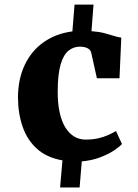

<svg xmlns="http://www.w3.org/2000/svg" viewBox="-20 -704 610 850"><path d="M59.5 -272.5Q60 -354 89.5 -416.5Q119 -479 173.2 -517.2Q227.5 -555.5 300.5 -565L310 -683.5H394L385 -566Q418.5 -563.5 443 -557Q467.5 -550.5 485.2 -544.8Q503 -539 517 -537.5L509 -357.5H409L383.5 -472Q381 -481 373.5 -486.8Q366 -492.5 355.5 -495Q345 -497.5 333.5 -497.5Q305.5 -497.5 283.2 -479.5Q261 -461.5 248.5 -419Q236 -376.5 235.5 -302Q235 -248.5 243.8 -207.8Q252.5 -167 269 -140.2Q285.5 -113.5 308.2 -99.8Q331 -86 359 -86Q389 -86 413.8 -91.5Q438.5 -97 458.2 -105.8Q478 -114.5 493.5 -124L520 -66.5Q509 -54 483.5 -37.2Q458 -20.5 422.2 -7Q386.5 6.5 342 10.5L332.5 126H246L256.5 6Q187.5 -6 144.2 -44.8Q101 -83.5 80.5 -142Q60 -200.5 59.5 -272.5Z"/></svg>

Font: Merriweather 24pt Black
Style: Regular
Weight: 900
Designer: Eben Sorkin
Foundry: Eben Sorkin
Version: Version 2.100